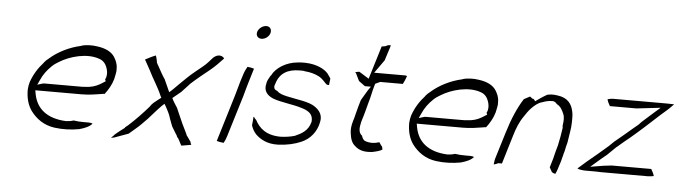

<svg xmlns="http://www.w3.org/2000/svg" viewBox="-45 -847 3696 1041"><g transform="rotate(5 1803.5 -326.0)"><path d="M116 -255C112 -241 110 -229 109 -215C108 -171 119 -129 141 -99C170 -60 212 -28 272 -20C316 -14 364 -16 406 -24C435 -32 462 -43 475 -60C470 -62 463 -64 456 -64H427C407 -64 389 -65 371 -68C357 -63 344 -62 331 -61H329C225 -66 169 -115 154 -191L150 -213H401C441 -213 478 -219 515 -225L517 -226H526C544 -249 562 -279 571 -311L577 -340C579 -350 580 -358 579 -368V-369C579 -395 570 -413 559 -431C542 -457 510 -473 466 -479C437 -484 400 -483 377 -475H376L375 -474C315 -461 253 -431 207 -390C199 -384 189 -375 183 -367V-366C154 -334 132 -300 116 -255ZM158 -244 169 -268C184 -302 203 -327 227 -350C240 -363 253 -370 264 -377C320 -412 413 -438 481 -413C506 -405 518 -385 524 -367C529 -352 532 -335 527 -317V-316C526 -312 523 -309 522 -305L526 -295L512 -286C491 -272 469 -261 440 -257L416 -255C408 -254 400 -254 393 -254H199C193 -254 190 -254 184 -252Z M581 8 598 5C623 -4 649 -13 675 -23L711 -54C731 -70 749 -90 770 -111C792 -134 813 -161 839 -187L854 -201L862 -188C872 -169 884 -149 891 -123C894 -114 899 -102 903 -91C904 -90 905 -86 906 -83C913 -72 924 -53 932 -40H933C936 -33 938 -27 942 -23H943C952 -9 958 7 965 17L977 15C991 13 1005 10 1018 8L1013 -4V-8C1013 -8 1013 -9 1011 -10C1004 -22 995 -32 987 -44L988 -45C969 -82 951 -121 935 -159C929 -171 926 -183 920 -191C913 -202 906 -212 899 -225L894 -236L939 -273C951 -286 966 -302 980 -317L981 -319C1015 -350 1051 -379 1086 -407C1109 -426 1132 -449 1155 -474C1143 -491 1118 -494 1095 -473C1081 -458 1066 -438 1043 -420C1018 -399 985 -374 962 -351C937 -326 912 -303 890 -280L874 -266L848 -324V-323C847 -328 844 -332 844 -333C828 -356 816 -380 803 -403C799 -410 796 -414 794 -420C794 -420 793 -421 792 -432C790 -440 788 -449 785 -458C763 -450 744 -439 728 -431C737 -413 749 -395 759 -375C780 -331 809 -290 829 -242L834 -232L822 -223C803 -208 786 -196 778 -182L777 -181L776 -179C742 -140 706 -102 668 -68C663 -64 656 -58 653 -56L651 -52C635 -40 611 -22 599 -11L598 -9Z M1321 -634C1315 -614 1327 -598 1347 -598C1367 -598 1387 -613 1393 -632C1399 -653 1388 -669 1368 -669C1348 -669 1327 -653 1321 -634ZM1253 -357C1245 -331 1240 -308 1231 -279L1154 -25C1165 -22 1178 -19 1192 -18C1198 -29 1204 -42 1208 -56L1276 -279C1284 -306 1289 -329 1298 -357L1321 -433C1311 -436 1299 -439 1285 -440C1279 -429 1271 -414 1267 -401Z M1395 -360C1384 -319 1405 -295 1438 -281C1481 -264 1549 -259 1597 -243H1598C1607 -239 1616 -238 1627 -231C1649 -219 1660 -202 1657 -172L1656 -170C1644 -123 1606 -104 1576 -91L1575 -90H1574C1552 -83 1524 -79 1497 -78C1417 -78 1379 -115 1357 -157C1355 -160 1350 -163 1349 -165C1347 -168 1346 -172 1341 -173V-171L1339 -145L1337 -127C1341 -113 1349 -95 1364 -79C1389 -55 1426 -32 1486 -34C1537 -36 1577 -46 1612 -61C1659 -81 1693 -123 1703 -175C1712 -214 1693 -239 1667 -257C1635 -281 1565 -287 1509 -300C1490 -305 1472 -309 1458 -323C1452 -326 1442 -329 1440 -339C1437 -347 1441 -356 1444 -364C1461 -420 1504 -445 1568 -445H1585C1591 -445 1591 -444 1597 -443C1625 -441 1652 -434 1673 -423C1695 -412 1706 -395 1718 -384C1722 -380 1729 -380 1734 -380L1738 -416C1733 -423 1727 -433 1720 -442C1700 -465 1658 -487 1597 -489H1575C1569 -488 1558 -487 1553 -487C1494 -482 1437 -448 1416 -404L1414 -403C1405 -387 1397 -374 1395 -361Z M1870 -462C1870 -459 1873 -458 1874 -457L1894 -416L1928 -391H1961L1947 -371C1934 -351 1927 -336 1913 -314C1906 -292 1900 -269 1894 -246C1889 -229 1888 -218 1881 -198C1873 -172 1871 -149 1874 -130C1878 -100 1885 -77 1905 -62L1906 -61C1925 -44 1952 -33 1999 -39C2019 -43 2043 -49 2053 -57C2052 -64 2050 -74 2046 -77H2045L2033 -95C2009 -87 1980 -85 1955 -95H1954C1943 -102 1939 -113 1936 -122C1915 -138 1918 -165 1925 -195L1928 -206C1933 -219 1935 -231 1940 -246L1956 -306C1966 -338 1970 -367 1980 -400L1983 -409L2009 -421H2132C2139 -433 2145 -449 2151 -465C2148 -466 2146 -468 2142 -468H1972L2023 -540L2034 -575L2046 -612C2047 -616 2048 -619 2049 -624C2036 -625 2027 -621 2022 -617L2000 -613L1945 -433L1892 -466C1886 -466 1878 -464 1870 -462Z M2192 -255C2188 -241 2186 -229 2185 -215C2184 -171 2195 -129 2217 -99C2246 -60 2288 -28 2348 -20C2392 -14 2440 -16 2482 -24C2511 -32 2538 -43 2551 -60C2546 -62 2539 -64 2532 -64H2503C2483 -64 2465 -65 2447 -68C2433 -63 2420 -62 2407 -61H2405C2301 -66 2245 -115 2230 -191L2226 -213H2477C2517 -213 2554 -219 2591 -225L2593 -226H2602C2620 -249 2638 -279 2647 -311L2653 -340C2655 -350 2656 -358 2655 -368V-369C2655 -395 2646 -413 2635 -431C2618 -457 2586 -473 2542 -479C2513 -484 2476 -483 2453 -475H2452L2451 -474C2391 -461 2329 -431 2283 -390C2275 -384 2265 -375 2259 -367V-366C2230 -334 2208 -300 2192 -255ZM2234 -244 2245 -268C2260 -302 2279 -327 2303 -350C2316 -363 2329 -370 2340 -377C2396 -412 2489 -438 2557 -413C2582 -405 2594 -385 2600 -367C2605 -352 2608 -335 2603 -317V-316C2602 -312 2599 -309 2598 -305L2602 -295L2588 -286C2567 -272 2545 -261 2516 -257L2492 -255C2484 -254 2476 -254 2469 -254H2275C2269 -254 2266 -254 2260 -252Z M2669 -71C2664 -56 2662 -43 2661 -29C2670 -31 2678 -34 2685 -38H2705L2753 -197C2763 -231 2778 -271 2802 -304C2810 -316 2823 -337 2839 -352C2851 -364 2871 -383 2894 -388C2909 -394 2928 -399 2948 -399C2963 -399 2970 -389 2973 -385C2994 -375 3005 -354 3013 -334C3020 -318 3019 -296 3015 -272L3016 -260V-258C3012 -228 3006 -195 2999 -163L2992 -138C2987 -121 2984 -106 2980 -90C2975 -73 2971 -60 2965 -40L2979 -15C2983 -12 2990 -9 2998 -7C3002 -14 3006 -25 3009 -34L3023 -78C3026 -87 3027 -97 3031 -109C3032 -117 3036 -127 3038 -135C3040 -149 3045 -166 3049 -182C3052 -200 3056 -226 3059 -246C3064 -274 3064 -306 3063 -334C3058 -378 3041 -415 2993 -428C2964 -434 2945 -437 2918 -431C2908 -426 2896 -418 2885 -411L2855 -390L2848 -399C2844 -405 2842 -398 2832 -408L2826 -412L2827 -414L2793 -396C2761 -347 2733 -281 2711 -208Z M3115 -47C3123 -42 3143 -39 3161 -39H3216C3226 -39 3236 -38 3245 -38H3499C3510 -38 3520 -40 3531 -42C3528 -54 3521 -67 3514 -79H3299C3285 -77 3269 -76 3256 -74L3183 -62L3220 -94C3235 -107 3249 -119 3269 -135C3284 -149 3299 -164 3315 -180L3318 -182C3340 -201 3362 -220 3385 -238C3435 -280 3486 -327 3536 -373V-374H3537C3562 -395 3587 -417 3607 -439C3584 -440 3560 -440 3534 -440H3276C3266 -440 3256 -438 3245 -435C3248 -423 3254 -410 3261 -399H3405L3536 -414L3504 -386C3482 -366 3461 -347 3439 -328C3434 -322 3429 -317 3425 -313C3403 -296 3376 -271 3354 -253L3301 -209C3292 -201 3284 -192 3273 -182C3236 -150 3200 -119 3163 -89C3147 -75 3132 -62 3115 -47Z"/></g></svg>

Font: SolarCharger
Style: 152
Weight: 100
Designer: Mew Too
Foundry: Cannot Into Space Fonts/KineticPlasma Fonts
Version: Version 1.100